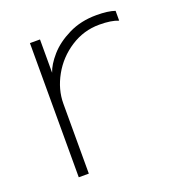

<svg xmlns="http://www.w3.org/2000/svg" viewBox="-110 -586 693 753"><g transform="rotate(-20 237.0 -210.0)"><path d="M92 -483H134V-344Q144 -375 175 -410.5Q206 -446 257.5 -471.5Q309 -497 374 -497Q423 -497 451 -487V-446Q422 -458 372 -458Q307 -458 252 -422.5Q197 -387 165.5 -330.5Q134 -274 134 -215V77H92Z"/></g></svg>

Font: Gmarket Sans TTF Light
Style: Regular
Weight: 300
Designer: Creative Director : Sungho Lee; Art Director : Kiwoong Choi; Project Manager : Sori Yang, Jongwook Yoon; Font Designer :
Foundry: Sandoll Inc.
Version: Version 1.000;hotconv 1.0.109;makeotfexe 2.5.65596